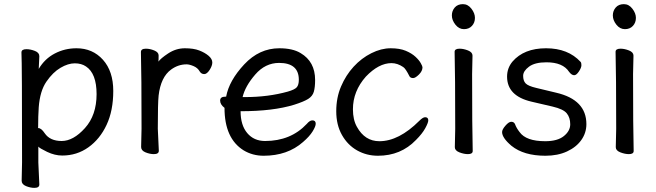

<svg xmlns="http://www.w3.org/2000/svg" viewBox="-20 -724 3151 922"><path d="M443.8 -272Q443.8 -371.1 393.1 -404.8Q371.1 -419.9 339.1 -419.9Q307.1 -419.9 270.5 -398.4Q233.9 -377 202.9 -332Q171.9 -287.1 166 -209Q163.1 -167 163.1 -110.8L162.1 -109.9Q162.1 -108.9 164.1 -108.9Q178.2 -108.9 194.8 -84Q220.2 -46.9 276.1 -46.9Q332 -46.9 387.9 -108.9Q443.8 -170.9 443.8 -272ZM145 178.2Q126 178.2 105 169.7Q84 161.1 84 144L85.9 55.2Q85.9 -420.9 83 -472.2Q83 -487.8 106.9 -487.8Q126 -487.8 147.5 -479.5Q168.9 -471.2 168.9 -454.1L166 -393.1Q194.8 -441.9 242.9 -467Q291 -492.2 347.2 -492.2Q424.8 -492.2 474.4 -437Q523.9 -381.8 523.9 -287.1Q523.9 -192.9 491.9 -124.5Q460 -56.2 404.5 -16.6Q349.1 22.9 278.8 22.9Q243.2 22.9 206.5 5.4Q169.9 -12.2 164.1 -20V56.2L168.9 162.1Q168.9 178.2 145 178.2Z M718.8 16.1Q699.7 16.1 678.7 7.6Q657.7 -1 657.7 -18.1L659.7 -106Q659.7 -367.2 656.7 -474.1Q656.7 -490.2 680.7 -490.2Q699.7 -490.2 720.7 -481.7Q741.7 -473.1 741.7 -458Q741.7 -436 740.7 -428.2Q752 -443.8 786.6 -466.8Q824.7 -492.2 867.7 -492.2Q909.7 -492.2 936.8 -481.7Q963.9 -471.2 981.7 -456.1Q999.5 -440.9 999.5 -423.8Q999.5 -408.2 986.6 -388.2Q973.6 -368.2 960.9 -368.2Q946.8 -368.2 939 -380.9Q929.7 -397.9 909.7 -406.5Q889.6 -415 876 -415Q835.9 -415 801.8 -390.1Q752 -354 741.7 -265.1Q737.8 -230 737.8 -106L742.7 0Q742.7 16.1 718.8 16.1Z M1157.2 -257.8Q1268.1 -257.8 1362.3 -284.2Q1396 -293.9 1405.5 -305.4Q1415 -316.9 1415 -340.8Q1415 -421.9 1320.3 -421.9Q1253.9 -421.9 1205.6 -366Q1157.2 -310.1 1145 -257.8ZM1246.1 23.9Q1192.9 23.9 1149.9 -2Q1058.1 -59.1 1058.1 -206.1Q1037.1 -222.2 1037.1 -241Q1037.1 -259.8 1062 -259.8H1065.9Q1080.1 -336.9 1152.6 -414.6Q1225.1 -492.2 1321.3 -492.2Q1385.3 -492.2 1423.3 -469.2Q1493.2 -428.2 1493.2 -339.8Q1493.2 -305.2 1487.1 -283.7Q1481 -262.2 1460 -249Q1439 -235.8 1393.1 -221.2Q1292 -189.9 1135.3 -189.9Q1135.3 -123 1167.2 -85Q1199.2 -46.9 1252.9 -46.9Q1376 -46.9 1453.1 -128.9Q1467.3 -146 1480 -146Q1496.1 -146 1496.1 -129.9Q1496.1 -117.2 1481.2 -93Q1466.3 -68.8 1435.1 -42Q1360.4 23.9 1246.1 23.9Z M1794.9 23.9Q1740.7 23.9 1695.3 -1.5Q1649.9 -26.9 1622.3 -75.4Q1594.7 -124 1594.7 -189.9Q1594.7 -254.9 1617.7 -308.8Q1640.6 -362.8 1678.2 -403.8Q1715.8 -444.8 1763.2 -468.5Q1810.5 -492.2 1856 -492.2Q1899.9 -492.2 1928.7 -480Q1957.5 -467.8 1975.1 -451.4Q1992.7 -435.1 2000.7 -420.4Q2008.8 -405.8 2008.8 -400.9Q2008.8 -382.8 1991.7 -366Q1974.6 -349.1 1963.9 -349.1Q1951.7 -349.1 1946.8 -356.9Q1927.7 -395 1916.5 -401.9Q1888.7 -420.9 1859.9 -420.9Q1798.8 -420.9 1736.8 -356Q1674.8 -286.1 1674.8 -199.2Q1674.8 -148.9 1693.8 -115.2Q1731.9 -45.9 1801.8 -45.9Q1895.5 -45.9 1993.7 -144Q2010.7 -161.1 2021.5 -161.1Q2036.6 -161.1 2036.6 -146Q2036.6 -134.8 2022.2 -108.4Q2007.8 -82 1977.5 -51.8Q1904.8 23.9 1794.9 23.9Z M2227.1 16.1Q2208 16.1 2186 7.6Q2164.1 -1 2164.1 -17.1L2166 -105Q2166 -368.2 2163.1 -475.1Q2163.1 -490.2 2187 -490.2Q2206.1 -490.2 2227.5 -481.7Q2249 -473.1 2249 -457L2247.1 -368.2Q2247.1 -105 2250 1Q2250 16.1 2227.1 16.1ZM2149.9 -649.9Q2149.9 -671.9 2163.8 -688Q2177.7 -704.1 2203.1 -704.1Q2227.1 -704.1 2243.9 -682.1Q2260.7 -660.2 2260.7 -638.2Q2260.7 -615.2 2246.3 -599.6Q2231.9 -584 2208 -584Q2184.1 -584 2167 -605.5Q2149.9 -627 2149.9 -649.9Z M2599.1 23.9Q2495.1 23.9 2436 -23.9Q2391.1 -62 2391.1 -89.8Q2391.1 -102.1 2407.2 -120.6Q2423.3 -139.2 2435.1 -139.2Q2448.2 -139.2 2453.1 -127.9Q2460 -108.9 2475.1 -89.8Q2506.3 -45.9 2598.1 -45.9Q2657.2 -45.9 2687.7 -70.6Q2718.3 -95.2 2718.3 -127.2Q2718.3 -159.2 2701.7 -179.7Q2685.1 -200.2 2633.5 -212.2Q2582 -224.1 2532.2 -235.8Q2415 -263.2 2415 -356Q2415 -397 2440.9 -428.2Q2496.1 -492.2 2602.1 -492.2Q2708 -492.2 2768.1 -426.8Q2772 -422.9 2772 -410.9Q2772 -398.9 2760 -380.9Q2748 -362.8 2737.3 -362.8Q2725.1 -362.8 2712.9 -378.9Q2683.1 -424.8 2604 -424.8Q2548.3 -424.8 2520.3 -403.8Q2492.2 -382.8 2492.2 -359.9Q2492.2 -335.9 2504.2 -323.5Q2516.1 -311 2555.2 -301.8L2650.9 -278.8Q2795.9 -245.1 2795.9 -127.9Q2795.9 -85.9 2771.5 -51.5Q2747.1 -17.1 2702.6 3.4Q2658.2 23.9 2599.1 23.9Z M3000 16.1Q2981 16.1 2959 7.6Q2937 -1 2937 -17.1L2939 -105Q2939 -368.2 2936 -475.1Q2936 -490.2 2960 -490.2Q2979 -490.2 3000.5 -481.7Q3022 -473.1 3022 -457L3020 -368.2Q3020 -105 3022.9 1Q3022.9 16.1 3000 16.1ZM2922.9 -649.9Q2922.9 -671.9 2936.8 -688Q2950.7 -704.1 2976.1 -704.1Q3000 -704.1 3016.8 -682.1Q3033.7 -660.2 3033.7 -638.2Q3033.7 -615.2 3019.3 -599.6Q3004.9 -584 2981 -584Q2957 -584 2939.9 -605.5Q2922.9 -627 2922.9 -649.9Z"/></svg>

Font: LXGW WenKai GB Screen
Style: Regular
Weight: 400
Designer: LXGW / Fontworks Inc.
Foundry: LXGW / Fontworks Inc.
Version: Version 1.321;February 19, 2024;FontCreator 14.0.0.2901 64-b